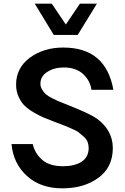

<svg xmlns="http://www.w3.org/2000/svg" viewBox="-20 -1020 681 1050"><path d="M170 -1000H263L340 -886L417 -1000H510L405 -829H274ZM321 10Q202 10 127.5 -57.5Q53 -125 43 -232H159Q171 -181 210.5 -146Q250 -111 325 -111Q388 -111 426 -135.5Q464 -160 465 -209Q465 -228 459 -244Q453 -260 436.5 -274Q420 -288 409.5 -296.5Q399 -305 369.5 -317.5Q340 -330 329.5 -334.5Q319 -339 283 -352Q244 -367 219.5 -377Q195 -387 163 -406Q131 -425 112.5 -444Q94 -463 81 -492.5Q68 -522 68 -557Q68 -649 143.5 -704.5Q219 -760 326 -760Q559 -760 600 -529H480Q474 -578 435 -614.5Q396 -651 329 -651Q277 -651 239 -627Q201 -603 201 -562Q201 -545 210.5 -529.5Q220 -514 231.5 -504Q243 -494 268 -481.5Q293 -469 308 -463Q323 -457 356 -444Q467 -400 507 -373Q596 -310 597 -211Q597 -105 518 -47.5Q439 10 321 10Z"/></svg>

Font: Oakes Grotesk
Style: Bold
Weight: 600
Designer: Samuel Oakes
Foundry: Samuel Oakes
Version: Version 1.000;PS 001.000;hotconv 1.0.88;makeotf.lib2.5.64775